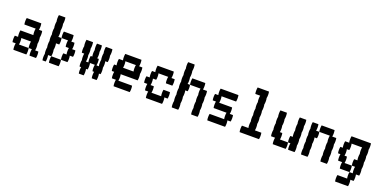

<svg xmlns="http://www.w3.org/2000/svg" viewBox="-16 -1316 4432 2233"><g transform="rotate(20 2200.0 -200.0)"><path d="M364 -40Q364 -17 360 0H280Q276 -17 276 -40Q276 -64 280 -80H240Q236 -97 236 -120Q236 -144 240 -160H120Q124 -144 124 -120Q124 -97 120 -80H240Q244 -64 244 -40Q244 -17 240 0H80Q76 -17 76 -40Q76 -64 80 -80H40Q36 -97 36 -120Q36 -144 40 -160H80Q76 -177 76 -200Q76 -224 80 -240H240Q236 -257 236 -280Q236 -304 240 -320H100Q96 -337 96 -360Q96 -384 100 -400H280Q284 -384 284 -360Q284 -337 280 -320H320Q324 -304 324 -280Q324 -257 320 -240Q324 -224 324 -200Q324 -177 320 -160Q324 -144 324 -120Q324 -97 320 -80H360Q364 -64 364 -40Z M524 -120Q524 -97 520 -80H480Q484 -64 484 -40Q484 -17 480 0H440Q436 -17 436 -40Q436 -64 440 -80Q436 -97 436 -120Q436 -144 440 -160Q436 -177 436 -200Q436 -224 440 -240Q436 -257 436 -280Q436 -304 440 -320Q436 -337 436 -360Q436 -384 440 -400Q436 -417 436 -440Q436 -464 440 -480Q436 -497 436 -520Q436 -544 440 -560H520Q524 -544 524 -520Q524 -497 520 -480Q524 -464 524 -440Q524 -417 520 -400Q524 -384 524 -360Q524 -337 520 -320H560Q564 -304 564 -280Q564 -257 560 -240H520Q524 -224 524 -200Q524 -177 520 -160Q524 -144 524 -120ZM760 -160H720Q724 -144 724 -120Q724 -97 720 -80H640Q636 -97 636 -120Q636 -144 640 -160H680Q676 -177 676 -200Q676 -224 680 -240H640Q636 -257 636 -280Q636 -304 640 -320H560Q556 -337 556 -360Q556 -384 560 -400H680Q684 -384 684 -360Q684 -337 680 -320H720Q724 -304 724 -280Q724 -257 720 -240H760Q764 -224 764 -200Q764 -177 760 -160ZM520 -80H640Q644 -64 644 -40Q644 -17 640 0H520Q516 -17 516 -40Q516 -64 520 -80Z M1160 -320Q1164 -304 1164 -280Q1164 -257 1160 -240H1130Q1134 -224 1134 -200Q1134 -177 1130 -160Q1134 -144 1134 -120Q1134 -97 1130 -80H1110Q1114 -64 1114 -40Q1114 -17 1110 0H1050Q1046 -17 1046 -40Q1046 -64 1050 -80H1030Q1026 -97 1026 -120Q1026 -144 1030 -160H970Q974 -144 974 -120Q974 -97 970 -80H950Q954 -64 954 -40Q954 -17 950 0H890Q886 -17 886 -40Q886 -64 890 -80H870Q866 -97 866 -120Q866 -144 870 -160Q866 -177 866 -200Q866 -224 870 -240H840Q836 -257 836 -280Q836 -304 840 -320Q836 -337 836 -360Q836 -384 840 -400H920Q924 -384 924 -360Q924 -337 920 -320Q924 -304 924 -280Q924 -257 920 -240Q924 -224 924 -200Q924 -177 920 -160H950Q946 -177 946 -200Q946 -224 950 -240H970Q966 -257 966 -280Q966 -304 970 -320Q966 -337 966 -360Q966 -384 970 -400H1030Q1034 -384 1034 -360Q1034 -337 1030 -320Q1034 -304 1034 -280Q1034 -257 1030 -240H1050Q1054 -224 1054 -200Q1054 -177 1050 -160H1080Q1076 -177 1076 -200Q1076 -224 1080 -240Q1076 -257 1076 -280Q1076 -304 1080 -320Q1076 -337 1076 -360Q1076 -384 1080 -400H1160Q1164 -384 1164 -360Q1164 -337 1160 -320Z M1560 -240Q1564 -224 1564 -200Q1564 -177 1560 -160H1350Q1354 -144 1354 -120Q1354 -97 1350 -80H1520Q1524 -64 1524 -40Q1524 -17 1520 0H1320Q1316 -17 1316 -40Q1316 -64 1320 -80H1270Q1266 -97 1266 -120Q1266 -144 1270 -160H1240Q1236 -177 1236 -200Q1236 -224 1240 -240H1270Q1266 -257 1266 -280Q1266 -304 1270 -320H1320Q1316 -337 1316 -360Q1316 -384 1320 -400H1520Q1524 -384 1524 -360Q1524 -337 1520 -320H1560Q1564 -304 1564 -280Q1564 -257 1560 -240ZM1476 -280Q1476 -304 1480 -320H1350Q1354 -304 1354 -280Q1354 -257 1350 -240H1480Q1476 -257 1476 -280Z M1960 -160Q1964 -144 1964 -120Q1964 -97 1960 -80H1920Q1924 -64 1924 -40Q1924 -17 1920 0H1720Q1716 -17 1716 -40Q1716 -64 1720 -80H1680Q1676 -97 1676 -120Q1676 -144 1680 -160H1640Q1636 -177 1636 -200Q1636 -224 1640 -240H1680Q1676 -257 1676 -280Q1676 -304 1680 -320H1720Q1716 -337 1716 -360Q1716 -384 1720 -400H1920Q1924 -384 1924 -360Q1924 -337 1920 -320H1960Q1964 -304 1964 -280Q1964 -257 1960 -240H1880Q1876 -257 1876 -280Q1876 -304 1880 -320H1760Q1764 -304 1764 -280Q1764 -257 1760 -240H1720Q1724 -224 1724 -200Q1724 -177 1720 -160H1760Q1764 -144 1764 -120Q1764 -97 1760 -80H1880Q1876 -97 1876 -120Q1876 -144 1880 -160Z M2120 -320H2150Q2154 -304 2154 -280Q2154 -257 2150 -240H2120Q2124 -224 2124 -200Q2124 -177 2120 -160Q2124 -144 2124 -120Q2124 -97 2120 -80Q2124 -64 2124 -40Q2124 -17 2120 0H2040Q2036 -17 2036 -40Q2036 -64 2040 -80Q2036 -97 2036 -120Q2036 -144 2040 -160Q2036 -177 2036 -200Q2036 -224 2040 -240Q2036 -257 2036 -280Q2036 -304 2040 -320Q2036 -337 2036 -360Q2036 -384 2040 -400Q2036 -417 2036 -440Q2036 -464 2040 -480Q2036 -497 2036 -520Q2036 -544 2040 -560H2120Q2124 -544 2124 -520Q2124 -497 2120 -480Q2124 -464 2124 -440Q2124 -417 2120 -400Q2124 -384 2124 -360Q2124 -337 2120 -320ZM2364 -200Q2364 -177 2360 -160Q2364 -144 2364 -120Q2364 -97 2360 -80Q2364 -64 2364 -40Q2364 -17 2360 0H2280Q2276 -17 2276 -40Q2276 -64 2280 -80Q2276 -97 2276 -120Q2276 -144 2280 -160Q2276 -177 2276 -200Q2276 -224 2280 -240Q2276 -257 2276 -280Q2276 -304 2280 -320H2150Q2146 -337 2146 -360Q2146 -384 2150 -400H2310Q2314 -384 2314 -360Q2314 -337 2310 -320H2360Q2364 -304 2364 -280Q2364 -257 2360 -240Q2364 -224 2364 -200Z M2740 -80H2700Q2704 -64 2704 -40Q2704 -17 2700 0H2480Q2476 -17 2476 -40Q2476 -64 2480 -80H2660Q2656 -97 2656 -120Q2656 -144 2660 -160H2500Q2496 -177 2496 -200Q2496 -224 2500 -240H2460Q2456 -257 2456 -280Q2456 -304 2460 -320H2500Q2496 -337 2496 -360Q2496 -384 2500 -400H2720Q2724 -384 2724 -360Q2724 -337 2720 -320H2540Q2544 -304 2544 -280Q2544 -257 2540 -240H2700Q2704 -224 2704 -200Q2704 -177 2700 -160H2740Q2744 -144 2744 -120Q2744 -97 2740 -80Z M3124 -40Q3124 -17 3120 0H2880Q2876 -17 2876 -40Q2876 -64 2880 -80H2960Q2956 -97 2956 -120Q2956 -144 2960 -160Q2956 -177 2956 -200Q2956 -224 2960 -240Q2956 -257 2956 -280Q2956 -304 2960 -320Q2956 -337 2956 -360Q2956 -384 2960 -400Q2956 -417 2956 -440Q2956 -464 2960 -480H2900Q2896 -497 2896 -520Q2896 -544 2900 -560H3040Q3044 -544 3044 -520Q3044 -497 3040 -480Q3044 -464 3044 -440Q3044 -417 3040 -400Q3044 -384 3044 -360Q3044 -337 3040 -320Q3044 -304 3044 -280Q3044 -257 3040 -240Q3044 -224 3044 -200Q3044 -177 3040 -160Q3044 -144 3044 -120Q3044 -97 3040 -80H3120Q3124 -64 3124 -40Z M3350 -80H3450Q3454 -64 3454 -40Q3454 -17 3450 0H3290Q3286 -17 3286 -40Q3286 -64 3290 -80H3240Q3236 -97 3236 -120Q3236 -144 3240 -160Q3236 -177 3236 -200Q3236 -224 3240 -240Q3236 -257 3236 -280Q3236 -304 3240 -320Q3236 -337 3236 -360Q3236 -384 3240 -400H3320Q3324 -384 3324 -360Q3324 -337 3320 -320Q3324 -304 3324 -280Q3324 -257 3320 -240Q3324 -224 3324 -200Q3324 -177 3320 -160H3350Q3354 -144 3354 -120Q3354 -97 3350 -80ZM3564 -280Q3564 -257 3560 -240Q3564 -224 3564 -200Q3564 -177 3560 -160Q3564 -144 3564 -120Q3564 -97 3560 -80Q3564 -64 3564 -40Q3564 -17 3560 0H3480Q3476 -17 3476 -40Q3476 -64 3480 -80H3450Q3446 -97 3446 -120Q3446 -144 3450 -160H3480Q3476 -177 3476 -200Q3476 -224 3480 -240Q3476 -257 3476 -280Q3476 -304 3480 -320Q3476 -337 3476 -360Q3476 -384 3480 -400H3560Q3564 -384 3564 -360Q3564 -337 3560 -320Q3564 -304 3564 -280Z M3710 -320H3750Q3754 -304 3754 -280Q3754 -257 3750 -240H3720Q3724 -224 3724 -200Q3724 -177 3720 -160Q3724 -144 3724 -120Q3724 -97 3720 -80Q3724 -64 3724 -40Q3724 -17 3720 0H3640Q3636 -17 3636 -40Q3636 -64 3640 -80Q3636 -97 3636 -120Q3636 -144 3640 -160Q3636 -177 3636 -200Q3636 -224 3640 -240Q3636 -257 3636 -280Q3636 -304 3640 -320Q3636 -337 3636 -360Q3636 -384 3640 -400H3710Q3714 -384 3714 -360Q3714 -337 3710 -320ZM3964 -200Q3964 -177 3960 -160Q3964 -144 3964 -120Q3964 -97 3960 -80Q3964 -64 3964 -40Q3964 -17 3960 0H3880Q3876 -17 3876 -40Q3876 -64 3880 -80Q3876 -97 3876 -120Q3876 -144 3880 -160Q3876 -177 3876 -200Q3876 -224 3880 -240Q3876 -257 3876 -280Q3876 -304 3880 -320H3750Q3746 -337 3746 -360Q3746 -384 3750 -400H3910Q3914 -384 3914 -360Q3914 -337 3910 -320H3960Q3964 -304 3964 -280Q3964 -257 3960 -240Q3964 -224 3964 -200Z M4364 -280Q4364 -257 4360 -240Q4364 -224 4364 -200Q4364 -177 4360 -160Q4364 -144 4364 -120Q4364 -97 4360 -80Q4364 -64 4364 -40Q4364 -17 4360 0H4320Q4324 16 4324 40Q4324 63 4320 80H4280Q4284 96 4284 120Q4284 143 4280 160H4120Q4116 143 4116 120Q4116 96 4120 80H4240Q4236 63 4236 40Q4236 16 4240 0H4280Q4276 -17 4276 -40Q4276 -64 4280 -80H4240Q4236 -97 4236 -120Q4236 -144 4240 -160H4280Q4276 -177 4276 -200Q4276 -224 4280 -240Q4276 -257 4276 -280Q4276 -304 4280 -320H4150Q4154 -304 4154 -280Q4154 -257 4150 -240H4120Q4124 -224 4124 -200Q4124 -177 4120 -160H4150Q4154 -144 4154 -120Q4154 -97 4150 -80H4240Q4244 -64 4244 -40Q4244 -17 4240 0H4120Q4116 -17 4116 -40Q4116 -64 4120 -80H4070Q4066 -97 4066 -120Q4066 -144 4070 -160H4040Q4036 -177 4036 -200Q4036 -224 4040 -240H4070Q4066 -257 4066 -280Q4066 -304 4070 -320H4120Q4116 -337 4116 -360Q4116 -384 4120 -400H4360Q4364 -384 4364 -360Q4364 -337 4360 -320Q4364 -304 4364 -280Z"/></g></svg>

Font: VT323
Style: Regular
Weight: 400
Monospace: yes
Designer: Peter Hull
Version: Version 2.000